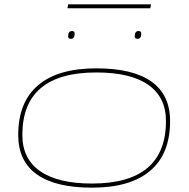

<svg xmlns="http://www.w3.org/2000/svg" viewBox="-20 -855 871 885"><path d="M404 10Q236 10 150 -51Q64 -112 64 -233Q64 -384 155.5 -462Q247 -540 424 -540Q592 -540 678 -479Q764 -418 764 -297Q764 -146 672.5 -68Q581 10 404 10ZM404 -9Q745 -9 745 -297Q745 -407 663.5 -464Q582 -521 424 -521Q83 -521 83 -233Q83 -123 165 -66Q247 -9 404 -9ZM614 -676Q601 -676 601 -687Q601 -712 619 -712Q631 -712 631 -700Q631 -676 614 -676ZM307 -676Q294 -676 294 -687Q294 -712 312 -712Q324 -712 324 -700Q324 -676 307 -676ZM291 -817 294 -835H676L673 -817Z"/></svg>

Font: Georama Extra Expanded Thin
Style: Italic
Weight: 100
Width: 8
Italic angle: -9°
Designer: Jean-Baptiste Levee
Foundry: Production Type
Version: Version 1.000